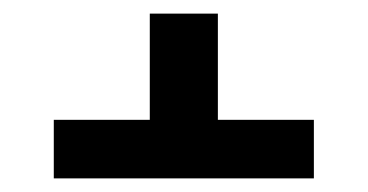

<svg xmlns="http://www.w3.org/2000/svg" viewBox="-20 -559 540 282"><path d="M59 -297V-383H200V-539H300V-383H441V-297Z"/></svg>

Font: Iosevka Term Curly
Style: Bold
Weight: 700
Designer: Belleve Invis
Foundry: Belleve Invis
Version: Version 32.3.0